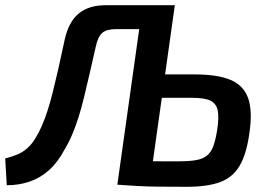

<svg xmlns="http://www.w3.org/2000/svg" viewBox="-30 -710 1029 738"><path d="M628 -690 615 -598H416Q380 -598 363 -583.5Q346 -569 338 -530Q325 -473 314 -425Q303 -377 293 -336Q283 -295 272 -260Q261 -225 248 -194Q235 -163 218 -135Q192 -86 158.5 -56Q125 -26 84 -12Q43 2 -4 2L-10 -101Q14 -107 35 -115.5Q56 -124 73.5 -139Q91 -154 105 -177Q120 -201 131 -226.5Q142 -252 152 -282.5Q162 -313 172 -352.5Q182 -392 193.5 -442.5Q205 -493 219 -559Q234 -626 272.5 -658Q311 -690 377 -690ZM642 -690 545 0H421L518 -690ZM717 -424Q806 -424 856 -403Q906 -382 923.5 -333.5Q941 -285 929 -201Q918 -119 891.5 -73.5Q865 -28 816 -10Q767 8 688 8Q625 8 580.5 7.5Q536 7 499 5Q462 3 422 0L447 -93Q457 -92 478 -91.5Q499 -91 527.5 -90.5Q556 -90 589.5 -90Q623 -90 659 -90Q698 -90 723.5 -94.5Q749 -99 765 -111.5Q781 -124 790 -148.5Q799 -173 805 -212Q812 -258 807 -284.5Q802 -311 780 -322.5Q758 -334 709 -334H483L496 -424Z"/></svg>

Font: Exo 2 SemiBold
Style: Italic
Weight: 600
Italic angle: -8°
Designer: Natanael Gama
Foundry: Natanael Gama
Version: Version 2.010